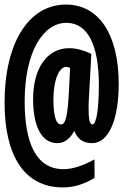

<svg xmlns="http://www.w3.org/2000/svg" viewBox="-20 -734 540 841"><path d="M256 87C303 87 349 73 394 45V-36C342 -7 297 7 258 7C135 7 88 -114 88 -290C88 -505 168 -634 271 -634C363 -634 413 -539 413 -362C413 -261 403 -189 385 -189C372 -189 368 -213 368 -262C368 -272 368 -286 369 -297L380 -498C351 -512 317 -523 283 -523C187 -523 125 -436 125 -300C125 -179 163 -107 231 -107C265 -107 290 -131 304 -159H306C319 -129 340 -107 383 -107C458 -107 500 -214 500 -367C500 -582 414 -714 269 -714C105 -714 0 -545 0 -284C0 -54 85 87 256 87ZM247 -189C225 -189 214 -228 214 -298C214 -387 240 -441 270 -441C279 -441 283 -438 287 -436L282 -334C276 -226 268 -189 247 -189Z"/></svg>

Font: Noto Sans Mono ExtraCondensed ExtraBold
Style: Regular
Weight: 800
Width: 2
Designer: Monotype Design Team
Foundry: Monotype Imaging Inc.
Version: Version 2.014